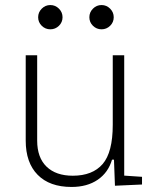

<svg xmlns="http://www.w3.org/2000/svg" viewBox="-20 -739 626 769"><path d="M266.6 9.8Q178.7 9.8 130.9 -38.8Q83 -87.4 83 -175.8V-517.6H128.9V-175.8Q128.9 -107.9 166.5 -71.5Q204.1 -35.2 271.5 -35.2Q350.6 -35.2 391.1 -82Q431.6 -128.9 431.6 -239.3V-517.6H477.5V-35.6L548.8 -30.8V0L440.4 4.9L436.5 -99.6H428.7Q413.6 -47.9 371.3 -19Q329.1 9.8 266.6 9.8ZM181.6 -621.6Q161.6 -621.6 147.2 -635.7Q132.8 -649.9 132.8 -669.9Q132.8 -689.9 147.2 -704.3Q161.6 -718.8 181.6 -718.8Q201.7 -718.8 216.1 -704.3Q230.5 -689.9 230.5 -669.9Q230.5 -649.9 216.1 -635.7Q201.7 -621.6 181.6 -621.6ZM386.7 -621.6Q366.7 -621.6 352.3 -635.7Q337.9 -649.9 337.9 -669.9Q337.9 -689.9 352.3 -704.3Q366.7 -718.8 386.7 -718.8Q406.7 -718.8 421.1 -704.3Q435.5 -689.9 435.5 -669.9Q435.5 -649.9 421.1 -635.7Q406.7 -621.6 386.7 -621.6Z"/></svg>

Font: Cascadia Code NF ExtraLight
Style: Regular
Weight: 200
Monospace: yes
Designer: Aaron Bell
Foundry: Saja Typeworks
Version: Version 2404.023; ttfautohint (v1.8.4)